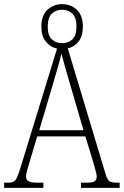

<svg xmlns="http://www.w3.org/2000/svg" viewBox="-22 -909 599 929"><path d="M-2 0V-25H17Q43 -25 53 -38Q63 -51 77 -97L254 -674Q221 -681 199.5 -708Q178 -735 178 -780Q178 -834 207.5 -861.5Q237 -889 279 -889Q321 -889 350 -861.5Q379 -834 379 -780Q379 -735 358.5 -708.5Q338 -682 306 -675L490 -63Q498 -38 508.5 -31.5Q519 -25 544 -25H557V0H370V-25H394Q426 -25 436 -32Q446 -39 446 -56Q446 -65 440 -85Q434 -105 429 -125L391 -249H158L124 -135Q119 -118 111.5 -93Q104 -68 104 -55Q104 -39 116.5 -32Q129 -25 161 -25H188V0ZM279 -700Q308 -700 328 -718.5Q348 -737 348 -780Q348 -824 328 -843Q308 -862 279 -862Q249 -862 229 -843Q209 -824 209 -780Q209 -737 229 -718.5Q249 -700 279 -700ZM168 -279H382L320 -491Q305 -542 293.5 -582.5Q282 -623 275 -650Q270 -624 258 -584.5Q246 -545 235 -505Z"/></svg>

Font: Noto Serif Bengali Condensed ExtraLight
Style: Regular
Weight: 200
Width: 3
Designer: Juan Bruce, Universal Thirst, Indian Type Foundry and the Monotype Design Team.
Foundry: Monotype Imaging Inc.
Version: Version 2.003; ttfautohint (v1.8.4.7-5d5b)